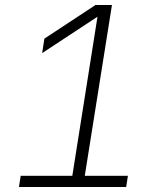

<svg xmlns="http://www.w3.org/2000/svg" viewBox="-20 -750 640 770"><path d="M56 0 63 -45H270L371 -683L149 -537L158 -595L363 -730H429L320 -45H493L486 0Z"/></svg>

Font: JetBrains Mono Thin
Style: Italic
Weight: 100
Italic angle: -9°
Monospace: yes
Designer: Philipp Nurullin, Konstantin Bulenkov
Foundry: JetBrains
Version: Version 2.305; ttfautohint (v1.8.4.7-5d5b)